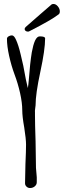

<svg xmlns="http://www.w3.org/2000/svg" viewBox="-20 -934 321 966"><path d="M106 -12 108 -109Q111 -174 111 -206Q111 -235 102 -292Q92 -348 92 -379Q92 -417 81 -466Q70 -515 53 -560Q37 -603 26 -652.5Q15 -702 15 -739Q15 -746 23 -751Q31 -756 40 -756Q51 -756 61 -733Q73 -707 84 -660Q95 -613 97 -604L110 -535L120 -491Q123 -507 125 -533Q131 -616 140 -671Q147 -709 156 -729Q166 -751 180 -751Q207 -751 207 -741Q207 -684 183 -573Q159 -462 159 -404L157 -388Q155 -373 156 -370V-354Q156 -311 159 -222L161 -89L163 -66L165 -42V-17Q165 -5 155 3.5Q145 12 131 12Q121 12 113.5 5Q106 -2 106 -12ZM104 -788Q104 -793 109 -798L125 -812Q130 -817 181 -861L240 -912Q244 -914 249 -914Q261 -914 271 -902Q281 -890 281 -877Q281 -865 274 -861Q238 -833 128 -777Q126 -775 120 -775Q114 -775 109 -778.5Q104 -782 104 -788Z"/></svg>

Font: Amatic SC
Style: Bold
Weight: 700
Designer: Multiple Designers
Foundry: Vernon Adams
Version: Version 2.505